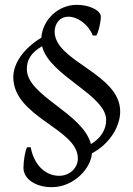

<svg xmlns="http://www.w3.org/2000/svg" viewBox="-20 -669 552 794"><path d="M477 -208C477 -365 206 -414 206 -538C206 -574 230 -600 262 -600C302 -600 345 -568 364 -522H378C386 -531 397 -576 397 -600C397 -626 350 -649 298 -649C220 -649 156 -587 151 -513C79 -470 35 -408 35 -350C35 -184 302 -137 302 -14C302 27 267 58 225 58C166 58 120 11 107 -60H92C85 -50 77 -5 77 25C77 71 127 105 194 105C287 105 357 25 360 -35C428 -70 477 -141 477 -208ZM356 -73C323 -202 91 -272 91 -383C91 -423 109 -451 154 -478C184 -355 419 -277 419 -173C419 -132 397 -98 356 -73Z"/></svg>

Font: Alegreya SC
Style: Regular
Weight: 400
Designer: Juan Pablo del Peral
Foundry: Huerta Tipografica
Version: Version 2.007;PS 002.007;hotconv 1.0.88;makeotf.lib2.5.64775